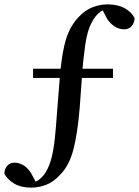

<svg xmlns="http://www.w3.org/2000/svg" viewBox="-33 -744 635 877"><path d="M110 113Q63 113 32.5 95Q2 77 -13 50Q-13 29 -0.5 14Q12 -1 33 -1Q53 -1 72 9.5Q91 20 108 45L130 86Q160 71 178 39Q193 13 202.5 -23.5Q212 -60 217.5 -112Q223 -164 228 -237L240 -388H118V-430H244Q252 -510 268 -563Q287 -626 327 -667Q356 -698 390 -711Q424 -724 458 -724Q505 -724 536.5 -706.5Q568 -689 582 -661Q581 -640 568.5 -625Q556 -610 534 -610Q514 -610 495 -620.5Q476 -631 458 -655L436 -697Q427 -692 419 -685Q403 -671 392 -652Q376 -626 367 -592Q358 -558 353 -512Q348 -477 344 -430H483V-388H341L331 -251Q321 -132 302 -60Q283 12 243 53Q212 87 178 100Q144 113 110 113Z"/></svg>

Font: Early Summer Mincho SemiBold
Style: Regular
Weight: 600
Designer: GuiWonder
Version: Version 1.002